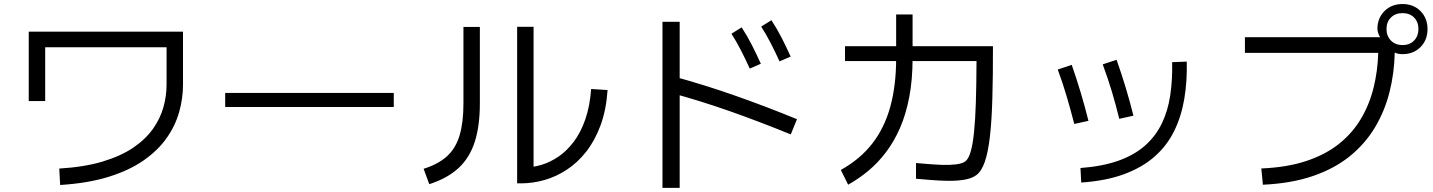

<svg xmlns="http://www.w3.org/2000/svg" viewBox="-20 -871 7040 943"><path d="M275.4 37.6 271.1 -43.1Q395.5 -50.7 485.3 -77.9Q575.1 -105.2 635.4 -146.4Q695.7 -187.7 731.5 -238.5Q767.2 -289.2 782.7 -344.6Q798.1 -399.9 798.1 -454.8V-638.8H201.9V-374.6H121.2V-715.6H878.8V-454.8Q878.8 -387.2 859.7 -320.1Q840.7 -252.9 798 -192.4Q755.3 -132 685.4 -83.2Q615.4 -34.3 514.1 -2.7Q412.8 28.9 275.4 37.6Z M1914 -414.5V-345.5H1086V-414.5Z M2088.3 33.6 2060.6 -42Q2132.6 -64.6 2175.4 -103.6Q2218.3 -142.6 2237.2 -205.9Q2256.2 -269.3 2256.2 -363.3V-738.8H2336.8V-363.3Q2336.8 -252.9 2311.8 -174.5Q2286.7 -96.2 2232 -45.6Q2177.4 4.9 2088.3 33.6ZM2883.4 -433.9 2964.1 -428.8Q2957.3 -330.2 2929.4 -255Q2901.4 -179.8 2858.9 -125.8Q2816.3 -71.8 2763.6 -37.4Q2710.9 -2.9 2653.7 13.3Q2596.4 29.5 2539.6 29.5H2519.9V-739.4H2600.6V-23.7L2559.1 -48.8Q2597.4 -48.8 2639.6 -61.4Q2681.8 -74 2722.4 -101.4Q2762.9 -128.8 2797.2 -173.8Q2831.6 -218.8 2854.3 -283.4Q2877 -347.9 2883.4 -433.9Z M3318.2 51.7H3233.7V-763.9H3318.2ZM3894.3 -285.6 3863.8 -210.8Q3713.2 -272.5 3565.3 -324.6Q3417.3 -376.7 3266.9 -417.3L3287.7 -495.7Q3439.8 -454.3 3591.1 -401.1Q3742.4 -347.9 3894.3 -285.6ZM3662.4 -534.1Q3640.1 -583.3 3618.4 -625.3Q3596.8 -667.3 3572.4 -705.3L3622.6 -736.6Q3651 -693.2 3673.8 -647.9Q3696.6 -602.6 3716.9 -558ZM3808.6 -569.6Q3786.3 -618.8 3764.7 -660.4Q3743.1 -702.1 3718.6 -740.5L3768.8 -771.7Q3797.2 -728.4 3820.2 -683.1Q3843.2 -637.7 3863.2 -593.2Z M4478.9 6.9 4479 -70.3Q4499 -68.7 4533.3 -65.8Q4567.6 -62.8 4605.7 -61.3Q4643.8 -59.8 4675.2 -63.7Q4706.6 -67.5 4721.5 -78.8Q4737.2 -90.8 4747.4 -126.2Q4757.7 -161.6 4763.9 -221.6Q4770.1 -281.7 4772.9 -368.7Q4775.7 -455.8 4776.1 -571.2H4130.2V-644.1H4856.8Q4857.2 -497.5 4853.9 -387.1Q4850.7 -276.6 4841.8 -199.5Q4832.9 -122.4 4816.8 -76.2Q4800.8 -30 4775.5 -11.1Q4752.8 5.7 4715.2 11.8Q4677.6 17.9 4633.9 17.1Q4590.3 16.3 4549.1 12.8Q4507.9 9.3 4478.9 6.9ZM4145.6 36.1 4109.7 -36.3Q4203.8 -88.6 4263.8 -165.5Q4323.8 -242.3 4352.6 -346.7Q4381.4 -451.1 4381.4 -584.8V-800H4462.1V-584.8Q4462.1 -479.7 4445.8 -394.5Q4429.6 -309.3 4400.1 -242Q4370.6 -174.7 4330.7 -122.4Q4290.8 -70.2 4244 -31.4Q4197.2 7.3 4145.6 36.1Z M5290.4 25.5 5286.7 -45.8Q5395.3 -53.9 5473.6 -81.9Q5551.9 -109.9 5604 -156.1Q5656.1 -202.3 5686.1 -264.4Q5716.1 -326.4 5727.5 -402.3Q5738.9 -478.2 5737 -565.7L5808.7 -568.4Q5811.1 -471.2 5796.5 -384.8Q5781.9 -298.3 5746.6 -226.8Q5711.2 -155.3 5650.7 -102Q5590.2 -48.7 5501 -15.6Q5411.8 17.4 5290.4 25.5ZM5256.3 -262.2Q5238.4 -331.4 5218.8 -398Q5199.2 -464.6 5175.1 -529.6L5243.7 -552.6Q5268.6 -481.2 5288.7 -413.6Q5308.8 -346.1 5325.9 -277.5ZM5477.2 -287.5Q5460.6 -355.5 5441 -420.8Q5421.4 -486.1 5396 -554.9L5464 -577.4Q5488.8 -507.3 5509.3 -439.3Q5529.7 -371.3 5546.8 -302.8Z M6182.7 36.3 6174.9 -43.6Q6302 -48.9 6396.8 -80.6Q6491.6 -112.3 6557.6 -165.4Q6623.6 -218.5 6664.9 -288.7Q6706.3 -358.8 6726.4 -441Q6746.6 -523.2 6749.2 -611.4H6094.4V-688.2H6758.5Q6752.4 -697.6 6748.7 -708.8Q6745.1 -720.1 6745.1 -732.7Q6746.6 -784.4 6781 -817.8Q6815.4 -851.2 6868.4 -851.2Q6922.4 -851.2 6956.8 -816.4Q6991.2 -781.7 6991.2 -728.4Q6991.2 -674.6 6956.8 -639.8Q6922.4 -605.1 6868.4 -605.1Q6857.7 -605.1 6848.1 -606.9Q6838.5 -608.7 6830.2 -612.8Q6828.1 -511.4 6804.4 -418.2Q6780.8 -324.9 6732.8 -244.9Q6684.8 -164.8 6609.7 -103.9Q6534.6 -43 6428.7 -6.6Q6322.9 29.8 6182.7 36.3ZM6868.4 -649.7Q6904.2 -649.7 6925.4 -672Q6946.6 -694.3 6946.6 -728.4Q6946.6 -763 6925.4 -784.8Q6904.2 -806.6 6868.4 -806.6Q6833.1 -806.6 6811.4 -784.8Q6789.7 -763 6789.7 -728.4Q6789.7 -694.3 6811.4 -672Q6833.1 -649.7 6868.4 -649.7Z"/></svg>

Font: Murecho Thin
Style: Regular
Weight: 100
Designer: Neil Summerour
Foundry: Positype
Version: Version 1.010